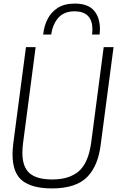

<svg xmlns="http://www.w3.org/2000/svg" viewBox="-20 -1043 673 1072"><path d="M270 9Q160 9 105 -34Q50 -77 50 -181Q50 -208 54 -241L125 -780H179L109 -246Q105 -216 105 -190Q105 -111 145 -76Q185 -41 272 -41Q366 -41 419.5 -86.5Q473 -132 489 -246L559 -780H614L543 -241Q529 -117 466 -54Q403 9 270 9ZM536 -850H494Q496 -866 496 -879Q496 -978 398 -980Q338 -980 306 -944Q274 -908 266 -850H221Q226 -898 246 -937Q266 -976 303 -999.5Q340 -1023 398 -1023Q468 -1023 502 -987Q536 -951 538 -886Q538 -868 536 -850Z"/></svg>

Font: Tanohe Sans Light
Style: Italic
Weight: 300
Designer: Village Type and Design LLC & Cristiano Sobral
Foundry: Cooper Hewitt Smithsonian Design Museum
Version: Version 1.00;September 29, 2021;FontCreator 13.0.0.2655 64-b